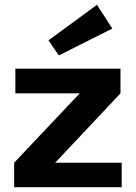

<svg xmlns="http://www.w3.org/2000/svg" viewBox="-20 -780 566 800"><path d="M313 -392 482 -391 209 -101 39 -102ZM487 -102V0H39V-102ZM482 -494V-391H44V-494ZM384 -760 448 -661 225 -549 182 -612Z"/></svg>

Font: Exo 2
Style: Bold
Weight: 700
Designer: Natanael Gama
Foundry: Natanael Gama
Version: Version 2.010